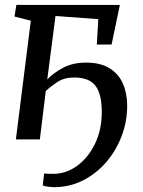

<svg xmlns="http://www.w3.org/2000/svg" viewBox="-20 -575 589 792"><path d="M175 -247.5Q201.8 -275.2 241.5 -296Q281.3 -316.8 334.4 -316.8Q394.6 -316.8 432.1 -293.4Q469.6 -270 487.1 -229.8Q504.6 -189.6 504.6 -139.1Q504.6 -73.6 481.6 -13.2Q458.6 47.1 417.5 94.6Q376.3 142.1 321.6 169.5Q266.8 197 203.7 197Q193.5 197 178.3 195Q163.2 193 156.3 190L162.1 140.3Q168.7 141.5 179.6 141.8Q190.6 142 201.2 142Q252.3 142 297.6 109.4Q342.9 76.8 371.3 19.2Q399.8 -38.3 399.8 -113.2Q399.8 -187.3 373.7 -221.3Q347.6 -255.3 286 -255.3Q244.6 -255.3 216.1 -236.4Q187.7 -217.5 168.8 -199.4L144.4 0H45.5L107.1 -489.5L39.8 -506.8L47.5 -554.8L474.5 -554.7L440.3 -391.2H379.4L385.4 -496L208.9 -509.1Z"/></svg>

Font: Merriweather 7pt Light
Style: Italic
Weight: 300
Italic angle: -7.8°
Designer: Eben Sorkin
Foundry: Eben Sorkin
Version: Version 2.200;gftools[0.9.31]